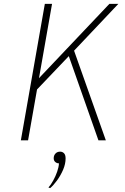

<svg xmlns="http://www.w3.org/2000/svg" viewBox="-20 -720 639 985"><path d="M87 0 210 -700H247L180 -319L541 -700H587L360 -460L523 0H485L333 -432L170 -261L124 0ZM237.5 245 228.5 242Q241 228 253 206.2Q265 184.5 273.2 161Q281.5 137.5 282.5 118Q271.5 118 263.5 111Q255.5 104 255.5 92Q255.5 77.5 264.5 67.8Q273.5 58 288.5 58Q300 58 308.2 66Q316.5 74 316.5 93Q316.5 121 303.8 150.8Q291 180.5 272.5 205.8Q254 231 237.5 245Z"/></svg>

Font: Overpass Thin
Style: Italic
Weight: 250
Italic angle: -10°
Designer: Delve Withrington, Dave Bailey, Thomas Jockin
Foundry: Delve Fonts LLC
Version: Version 4.000